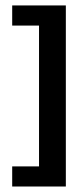

<svg xmlns="http://www.w3.org/2000/svg" viewBox="-20 -679 284 699"><path d="M122.1 -585.9H24.4V-659.2H219.7V0H24.4V-73.2H122.1Z"/></svg>

Font: Alegre Sans
Style: Regular
Weight: 400
Width: 3
Designer: GrandChaos9000
Version: Version 1.2.6 - August 1, 2014